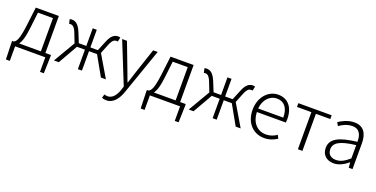

<svg xmlns="http://www.w3.org/2000/svg" viewBox="-22 -1331 4618 2355"><g transform="rotate(20 2286.5 -153.5)"><path d="M205 -484H401V-50H117C143 -84 167 -147 181 -277ZM460 -50V-533H159L129 -286C106 -104 80 -66 48 -50H26V-15L32 190H83V0H477V190H527L533 -15V-50Z M1100 -284 1149 -406C1177 -476 1202 -488 1230 -488C1238 -488 1240 -488 1247 -486L1259 -542C1253 -544 1242 -547 1232 -547C1184 -547 1142 -522 1106 -432L1053 -303H955V-533H902V-303H804L752 -432C714 -522 674 -547 625 -547C616 -547 605 -544 598 -542L611 -486C618 -488 620 -488 627 -488C656 -488 680 -476 708 -406L756 -283L590 0H653L798 -254H902V0H955V-254H1060L1203 0H1268Z M1358 240C1456 240 1510 154 1542 62L1750 -533H1691L1582 -207C1567 -161 1550 -105 1534 -57H1529C1510 -105 1490 -161 1473 -207L1349 -533H1286L1504 8L1490 53C1464 130 1421 188 1357 188C1342 188 1325 184 1314 180L1301 229C1316 236 1337 240 1358 240Z M1964 -484H2160V-50H1876C1902 -84 1926 -147 1940 -277ZM2219 -50V-533H1918L1888 -286C1865 -104 1839 -66 1807 -50H1785V-15L1791 190H1842V0H2236V190H2286L2292 -15V-50Z M2859 -284 2908 -406C2936 -476 2961 -488 2989 -488C2997 -488 2999 -488 3006 -486L3018 -542C3012 -544 3001 -547 2991 -547C2943 -547 2901 -522 2865 -432L2812 -303H2714V-533H2661V-303H2563L2511 -432C2473 -522 2433 -547 2384 -547C2375 -547 2364 -544 2357 -542L2370 -486C2377 -488 2379 -488 2386 -488C2415 -488 2439 -476 2467 -406L2515 -283L2349 0H2412L2557 -254H2661V0H2714V-254H2819L2962 0H3027Z M3334 13C3411 13 3461 -12 3504 -39L3482 -82C3442 -54 3397 -36 3340 -36C3225 -36 3148 -127 3145 -257H3523C3525 -270 3526 -284 3526 -299C3526 -455 3449 -547 3320 -547C3199 -547 3086 -439 3086 -266C3086 -91 3197 13 3334 13ZM3145 -303C3156 -425 3234 -497 3321 -497C3414 -497 3473 -432 3473 -303Z M3774 0H3833V-484H4021V-533H3586V-484H3774Z M4244 13C4312 13 4376 -24 4430 -68H4432L4438 0H4487V-338C4487 -456 4442 -547 4315 -547C4228 -547 4154 -505 4113 -477L4139 -435C4176 -463 4237 -496 4307 -496C4408 -496 4431 -414 4429 -335C4194 -308 4089 -252 4089 -134C4089 -35 4158 13 4244 13ZM4256 -36C4197 -36 4147 -64 4147 -137C4147 -219 4219 -268 4429 -292V-119C4366 -64 4315 -36 4256 -36Z"/></g></svg>

Font: Source Han Sans SC Light
Style: Regular
Weight: 300
Designer: Ryoko NISHIZUKA (kana & ideographs); Paul D. Hunt (Latin, Greek & Cyrillic); Wenlong ZHANG (bopomofo); Sandoll Communica
Foundry: Adobe Systems Incorporated
Version: Version 1.004;PS 1.004;hotconv 1.0.82;makeotf.lib2.5.63406